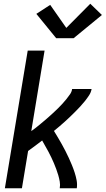

<svg xmlns="http://www.w3.org/2000/svg" viewBox="-20 -1005 564 1025"><path d="M6 0 128 -735H218L147 -305Q160 -314 172.5 -324Q185 -334 197 -344Q209 -354 221.5 -364.5Q234 -375 245.5 -385.5Q257 -396 269 -407Q281 -418 292 -429Q303 -440 314 -452Q325 -464 335 -476.5Q345 -489 354 -502Q363 -515 365 -530H469Q466 -512 455.5 -496Q445 -480 433 -465Q421 -450 408 -436Q395 -422 381.5 -408.5Q368 -395 354 -381.5Q340 -368 326 -355.5Q312 -343 297.5 -330.5Q283 -318 268 -306Q279 -288 289.5 -270.5Q300 -253 310 -235Q320 -217 329.5 -198.5Q339 -180 347.5 -161.5Q356 -143 364 -123.5Q372 -104 378.5 -84Q385 -64 389 -43Q393 -22 390 0H299Q302 -18 299 -35.5Q296 -53 291 -70Q286 -87 280 -103Q274 -119 267.5 -134.5Q261 -150 253.5 -165.5Q246 -181 238 -196Q230 -211 221.5 -225.5Q213 -240 205 -255Q186 -241 167.5 -226.5Q149 -212 130 -199L97 0ZM280 -801 174 -931 248 -979 334 -856 462 -985 524 -925 373 -801Z"/></svg>

Font: Iosevka Curly Medium Oblique
Style: Regular
Weight: 500
Italic angle: -9°
Monospace: yes
Designer: Belleve Invis
Foundry: Belleve Invis
Version: Version 11.1.0; ttfautohint (v1.8.3)